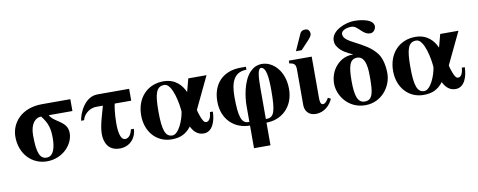

<svg xmlns="http://www.w3.org/2000/svg" viewBox="-72 -1041 3973 1595"><g transform="rotate(-10 1914.5 -243.5)"><path d="M529 -461H290C114 -461 25 -347 25 -232C25 -86 124 14 250 14C383 14 475 -89 475 -185C475 -288 366 -293 329 -361H529ZM329 -169C329 -93 312 -17 252 -17C195 -17 172 -71 172 -219C172 -316 216 -361 265 -361C317 -295 329 -247 329 -169Z M786 -361C770 -299 736 -204 736 -131C736 -64 763 14 864 14C956 14 1006 -60 1006 -127H981C968 -66 938 -56 921 -56C881 -56 870 -125 870 -197C870 -271 881 -349 886 -361H1025V-461H758C651 -461 596 -336 586 -269H611C626 -329 685 -361 728 -361Z M1652 -154C1649 -104 1631 -78 1610 -78C1596 -78 1583 -80 1558 -156C1555 -165 1549 -186 1549 -191L1678 -461H1524L1495 -352H1494C1471 -406 1419 -473 1315 -473C1180 -473 1085 -373 1085 -226C1085 -84 1177 14 1301 14C1370 14 1420 -5 1467 -65C1491 -14 1526 12 1572 12C1647 12 1676 -77 1677 -154ZM1421 -198C1410 -126 1365 -17 1312 -17C1254 -17 1232 -73 1232 -233C1232 -382 1249 -442 1318 -442C1386 -442 1418 -262 1421 -198Z M2100 205V14C2227 14 2333 -77 2333 -230C2333 -384 2237 -473 2147 -473C2105 -473 2072 -456 2046 -429C1978 -358 1961 -221 1961 -152V-17H1952C1896 -17 1875 -75 1875 -243C1875 -350 1898 -448 2012 -448V-473H1967C1819 -473 1728 -379 1728 -230C1728 -75 1833 14 1961 14V205ZM2100 -274C2100 -374 2106 -440 2133 -442C2178 -440 2186 -348 2186 -243C2186 -67 2169 -17 2108 -17H2100Z M2444 -528H2492L2555 -595C2574 -616 2589 -635 2589 -648C2589 -674 2576 -692 2552 -692C2532 -692 2515 -687 2505 -664ZM2638 -101C2625 -78 2609 -56 2589 -56C2567 -56 2565 -88 2565 -112V-461H2372V-437C2412 -432 2426 -421 2426 -376V-77C2426 -31 2453 14 2518 14C2588 14 2640 -37 2661 -89Z M2905 -419C2850 -419 2805 -399 2769 -361C2728 -319 2709 -262 2709 -207C2709 -109 2789 14 2936 14C3075 14 3160 -107 3160 -215C3160 -278 3146 -346 3114 -387C3025 -504 2846 -525 2846 -599C2846 -641 2911 -648 2932 -648C2988 -648 3012 -567 3078 -567C3112 -567 3126 -602 3126 -617C3126 -676 3031 -692 2962 -692C2893 -692 2768 -646 2768 -560C2768 -533 2775 -519 2790 -499C2816 -463 2862 -439 2905 -421ZM2935 -387C3011 -387 3012 -267 3012 -215C3012 -96 3008 -17 2936 -17C2875 -17 2856 -79 2856 -204C2856 -331 2873 -387 2935 -387Z M3777 -154C3774 -104 3756 -78 3735 -78C3721 -78 3708 -80 3683 -156C3680 -165 3674 -186 3674 -191L3803 -461H3649L3620 -352H3619C3596 -406 3544 -473 3440 -473C3305 -473 3210 -373 3210 -226C3210 -84 3302 14 3426 14C3495 14 3545 -5 3592 -65C3616 -14 3651 12 3697 12C3772 12 3801 -77 3802 -154ZM3546 -198C3535 -126 3490 -17 3437 -17C3379 -17 3357 -73 3357 -233C3357 -382 3374 -442 3443 -442C3511 -442 3543 -262 3546 -198Z"/></g></svg>

Font: XITS Math
Style: Bold
Weight: 700
Designer: MicroPress Inc., with final additions and corrections provided by Coen Hoffman, Elsevier (retired)
Version: Version 1.105